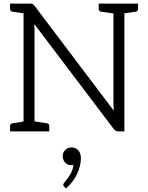

<svg xmlns="http://www.w3.org/2000/svg" viewBox="-20 -731 823 1068"><path d="M748 -682Q748 -669 735 -666L672 -657V0H638Q623 0 613 -13L171 -597Q172 -586 172 -562V-56L241 -45Q254 -44 254 -29V0H36V-29Q36 -43 49 -45L111 -55V-657L49 -666Q36 -669 36 -682V-711H147Q157 -711 162 -708.5Q167 -706 172 -699L613 -115Q611 -137 611 -151V-656L542 -666Q529 -669 529 -682V-711H748ZM336 307Q332 303 332 297Q332 291 337 286Q358 261 372 237Q386 213 389 185Q384 188 377 188Q356 188 342.5 173.5Q329 159 329 137Q329 117 343 103Q357 89 378 89Q402 89 416 105.5Q430 122 430 149Q430 193 407.5 239Q385 285 347 317Z"/></svg>

Font: Aleo Light
Style: Regular
Weight: 300
Designer: Alessio Laiso
Foundry: Alessio Laiso
Version: Version 2.000